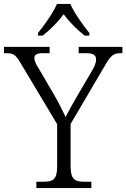

<svg xmlns="http://www.w3.org/2000/svg" viewBox="-28 -951 639 971"><path d="M164 -784V-771H188C232 -806 264 -839 294 -879C324 -839 356 -806 400 -771H424V-784C393 -822 347 -886 328 -931H260C241 -886 195 -822 164 -784ZM156 0H434V-32H399C352 -32 329 -42 329 -111V-324L503 -620C532 -670 546 -682 581 -682H591V-714H370V-682H408C445 -682 458 -671 458 -650C458 -636 452 -618 439 -596L361 -463C337 -421 315 -383 304 -359C288 -393 267 -435 243 -476L167 -606C156 -623 146 -641 146 -657C146 -671 152 -682 188 -682H223V-714H-8V-682H3C42 -682 52 -672 75 -634L261 -323V-109C261 -41 238 -32 191 -32H156Z"/></svg>

Font: Noto Serif Light
Style: Regular
Weight: 300
Designer: Monotype Design Team
Foundry: Monotype Imaging Inc.
Version: Version 2.013